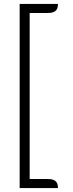

<svg xmlns="http://www.w3.org/2000/svg" viewBox="-20 -817 370 977"><path d="M80 -797H275Q275 -771 262 -761Q249 -751 226 -751H131V94H226Q249 94 262 104Q275 114 275 140H80Z"/></svg>

Font: K2D Thin
Style: Regular
Weight: 100
Designer: Katatrad Aksorn Co.,Ltd.
Foundry: Cadson Demak Co.,Ltd.
Version: Version 1.000; ttfautohint (v1.6)